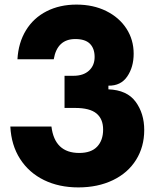

<svg xmlns="http://www.w3.org/2000/svg" viewBox="-20 -799 680 836"><path d="M25 -248H204Q218 -133 325 -133Q377 -133 403 -160.5Q429 -188 429 -235Q429 -281 400 -305Q371 -329 307 -329H261V-469H300Q343 -469 367.5 -491.5Q392 -514 392 -551Q392 -588 371.5 -608.5Q351 -629 308 -629Q229 -629 214 -541H56Q60 -613 93 -667Q126 -721 183 -750Q240 -779 313 -779Q386 -779 442.5 -751Q499 -723 530.5 -674.5Q562 -626 562 -565Q562 -507 534 -466Q506 -425 452 -426V-410Q533 -407 570.5 -356Q608 -305 608 -233Q608 -160 572.5 -103Q537 -46 471.5 -14.5Q406 17 321 17Q237 17 171.5 -15Q106 -47 67.5 -107Q29 -167 25 -248Z"/></svg>

Font: Open Sauce Sans Black
Style: Regular
Weight: 900
Designer: Alfredo Marco Pradil
Foundry: Creative Sauce Fz LLC
Version: Version 1.477